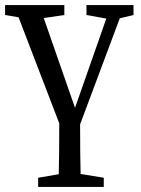

<svg xmlns="http://www.w3.org/2000/svg" viewBox="-20 -495 555 755"><path d="M320 -436V-475H505V-436L451 -423L295 -6Q295 58 295.5 104.5Q296 151 297 189L388 204V240H130V204L211 190Q212 152 212.5 104.5Q213 57 213 -10L53 -427L0 -436V-475H233V-436L152 -424L275 -71L398 -422Z"/></svg>

Font: Source Serif 4
Style: Regular
Weight: 400
Designer: Frank Grießhammer
Foundry: Adobe
Version: Version 4.005;hotconv 1.1.0;makeotfexe 2.6.0